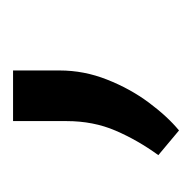

<svg xmlns="http://www.w3.org/2000/svg" viewBox="-20 -120 299 300"><g transform="rotate(-90 130.0 30.5)"><path d="M91.3 -15.6V-99.1H170.4V-26.4Q170.4 11.7 156.2 47.6Q142.1 83.5 120.4 112.8Q98.6 142.1 76.7 160.2L38.1 127.9Q61.5 95.7 76.4 61Q91.3 26.4 91.3 -15.6Z"/></g></svg>

Font: Vazirmatn UI
Style: Regular
Weight: 400
Designer: Saber Rastikerdar
Foundry: Saber Rastikerdar
Version: Version 33.003